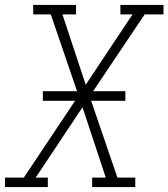

<svg xmlns="http://www.w3.org/2000/svg" viewBox="-35 -755 680 775"><path d="M-15 0V-38H61L268 -348H138V-387H276L170 -697H99V-735H272V-697H217L311 -413L500 -697H451V-735H625V-697H549L341 -387H471V-348H333L439 -38H511V0H337V-38H392L298 -322L109 -38H158V0Z"/></svg>

Font: Iosevka Slab XLtExObl
Style: Regular
Weight: 200
Width: 7
Italic angle: -9°
Monospace: yes
Designer: Belleve Invis
Foundry: Belleve Invis
Version: Version 11.1.1; ttfautohint (v1.8.3)